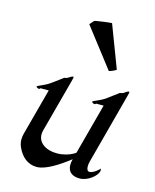

<svg xmlns="http://www.w3.org/2000/svg" viewBox="-105 -758 672 831"><g transform="rotate(15 230.5 -343.0)"><path d="M365.7 -121.6 436 -385.7 440 -400.9C442.2 -408.8 443.1 -413.3 443.1 -415.8C443.1 -417.8 442.4 -418.5 441.3 -418.5C435.5 -418.5 426.9 -412.1 421.5 -408.2C414.8 -403.3 404.4 -402.8 404.4 -402.8L352.6 -364.3C330.9 -349.1 300.1 -339.8 298.6 -335.9C296.9 -331.5 307.6 -327.6 311 -327.6C314.4 -327.6 316.5 -331.5 316.5 -331.5H350.6L289.7 -104C285.5 -101.1 281.4 -98.6 277.9 -96.7C262.4 -87.9 235.8 -79.6 208.4 -79.6C185 -79.6 159.2 -85.4 141.4 -101.1C133.1 -108.3 123.1 -121.4 123.1 -141.9C123.1 -147.7 123.9 -154.1 125.8 -161.1L184.7 -380.9C190.6 -403.2 193.3 -412.4 193.3 -416.1C193.3 -418 192.6 -418.5 191.3 -418.5C185.5 -418.5 177.2 -413.1 171.7 -409.2C165.1 -404.3 154.7 -403.8 154.7 -403.8C154.7 -403.8 127.6 -382.8 103 -365.7C81.2 -350.1 49.9 -340.8 48.9 -336.9C47.8 -333 58.5 -329.1 61.4 -329.1C64.8 -329.1 67 -333.5 67 -333.5H104.1L48.2 -125C45.6 -115 44.5 -106.2 44.5 -98.5C44.5 -81.7 49.4 -70.2 52.3 -63.5C68.5 -27.3 97.3 0 138.8 0C178.3 0 233.3 -35.6 281.3 -72.8C278.7 -62.9 277.5 -54.2 277.5 -46.7C277.5 -11.6 303.3 0 330.7 0C368.3 0 404.5 -31.3 410.1 -52.2C412.7 -62 408.6 -64.9 408.1 -64.9C407.9 -60.5 381.5 -38.6 365.4 -38.6C355.7 -38.6 352.1 -48.2 352.1 -60.3C352.1 -67.7 353.4 -75.9 355.5 -83.5ZM365.6 -496.1 293.4 -686C286 -685.5 269.5 -684.1 253.7 -681.6L231.3 -678.2C224.7 -677.2 219.5 -676.3 215.7 -674.8L199.4 -655.8L333.5 -481.9C346.1 -485.4 355.6 -489.7 365.6 -496.1Z"/></g></svg>

Font: Pierce
Style: Oblique
Weight: 400
Italic angle: -15°
Version: Version 0.2.0